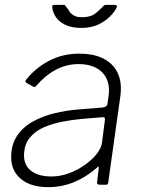

<svg xmlns="http://www.w3.org/2000/svg" viewBox="-20 -761 580 791"><path d="M377 -68Q331 -29 282 -9.5Q233 10 179 10Q107 10 66.5 -23.5Q26 -57 26 -114Q26 -165 50 -201Q74 -237 114 -259.5Q154 -282 203 -294Q252 -306 302 -310L402 -318Q421 -320 423 -334L427 -364Q428 -370 428.5 -376Q429 -382 429 -388Q429 -439 395.5 -468Q362 -497 304 -497Q254 -497 210.5 -474Q167 -451 128 -406Q125 -403 122.5 -402.5Q120 -402 117 -404L88 -420Q86 -422 85 -425Q84 -428 88 -433Q125 -480 181 -510Q237 -540 308 -540Q362 -540 400 -522.5Q438 -505 458 -473Q478 -441 478 -396Q478 -389 477.5 -381.5Q477 -374 476 -366L426 -10Q425 -3 423 -1.5Q421 0 415 0H390Q385 0 382 -3Q379 -6 380 -11L387 -69Q387 -80 377 -68ZM412 -265Q413 -273 411 -276Q409 -279 401 -278L316 -271Q282 -268 241 -260.5Q200 -253 163 -237.5Q126 -222 102.5 -193.5Q79 -165 79 -120Q79 -79 109 -56.5Q139 -34 192 -34Q229 -34 265 -47.5Q301 -61 330 -82Q361 -104 379 -127.5Q397 -151 400 -172ZM452 -741Q459 -741 461 -738Q463 -735 460 -729Q452 -712 432.5 -692.5Q413 -673 384 -659.5Q355 -646 314 -646Q275 -646 248.5 -659Q222 -672 209 -692.5Q196 -713 195 -734Q195 -736 197 -738.5Q199 -741 204 -741H242Q247 -741 248.5 -738.5Q250 -736 254 -731Q259 -726 265 -715.5Q271 -705 283.5 -697.5Q296 -690 319 -690Q354 -690 374 -706.5Q394 -723 407 -737Q410 -740 412.5 -740.5Q415 -741 418 -741Z"/></svg>

Font: Libre Franklin ExtraLight
Style: Italic
Weight: 250
Italic angle: -8°
Designer: Pablo Impallari, Rodrigo Fuenzalida, Nhung Nguyen
Foundry: Impallari Type
Version: Version 3.000